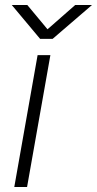

<svg xmlns="http://www.w3.org/2000/svg" viewBox="-20 -746 387 766"><path d="M37 0 130 -526H181L88 0ZM347 -726 190 -591H140L27 -726H89L178 -619H158L280 -726Z"/></svg>

Font: Archivo Expanded Thin
Style: Italic
Weight: 250
Width: 7
Italic angle: -10°
Designer: Hector Gatti
Foundry: Omnibus-Type
Version: Version 2.001